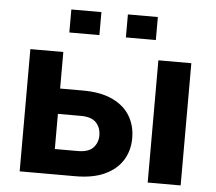

<svg xmlns="http://www.w3.org/2000/svg" viewBox="-51 -770 931 827"><g transform="rotate(5 414.5 -357.0)"><path d="M598.5 -614.5H469V-714H598.5ZM354.5 -614.5H224.5V-714H354.5ZM305 0H63.5V-528.5H206V-370.5H305Q381 -370.5 432 -346.8Q483 -323 508.5 -281Q534 -239 534 -184.5Q534 -131.5 508.5 -89.8Q483 -48 431.8 -24Q380.5 0 305 0ZM759.5 0H617V-528.5H759.5ZM305 -109Q351.5 -109 371.8 -130.8Q392 -152.5 392 -184Q392 -217 371.8 -239Q351.5 -261 305 -261H206V-109Z"/></g></svg>

Font: Roberto Sans
Style: Bold
Weight: 700
Designer: Google (font) & Cristiano Sobral (main changes)
Version: Version 1.000;October 12, 2021;FontCreator 14.0.0.2814 64-bi